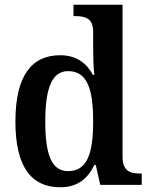

<svg xmlns="http://www.w3.org/2000/svg" viewBox="-20 -780 632 810"><path d="M234 10C307 10 350 -26 378 -84H384L403 0H578V-48H571C529 -48 497 -58 497 -119V-760H290V-712H297C338 -712 373 -704 373 -647V-578C373 -544 374 -498 378 -464H372C346 -512 304 -547 234 -547C113 -547 45 -460 45 -267C45 -75 113 10 234 10ZM267 -58C198 -58 171 -127 171 -267C171 -405 198 -480 267 -480C348 -480 373 -405 373 -268C373 -130 347 -58 267 -58Z"/></svg>

Font: Noto Serif Armenian SemiCondensed SemiBold
Style: Regular
Weight: 600
Width: 4
Designer: Monotype Design Team
Foundry: Monotype Imaging Inc.
Version: Version 2.008